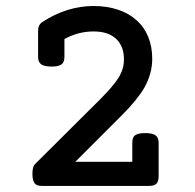

<svg xmlns="http://www.w3.org/2000/svg" viewBox="-20 -610 640 630"><path d="M117.2 0Q100.6 0 93.8 -8.3Q86.4 -18.1 86.4 -39.1Q86.4 -51.8 88.4 -59.3Q90.3 -66.9 95.2 -71.8L308.6 -284.2Q350.1 -325.7 368.7 -354.5Q377.9 -369.6 382.3 -384.3Q386.7 -398.9 386.7 -416Q386.7 -458 361.1 -482.4Q335.4 -506.8 287.1 -506.8Q236.8 -506.8 191.4 -481.9V-423.3Q191.4 -405.8 182.1 -398.9Q172.4 -391.6 149.4 -391.6Q125.5 -391.6 115.2 -398.9Q105 -406.2 105 -423.3V-509.8Q105 -528.8 119.6 -538.1Q158.2 -563.5 200.7 -576.9Q243.2 -590.3 286.6 -590.3Q330.6 -590.3 366.7 -578.4Q402.8 -566.4 427.7 -543.9Q453.1 -521.5 466.3 -489.3Q479.5 -457 479.5 -417Q479.5 -368.2 453.6 -322.3Q430.2 -282.2 380.9 -232.9L227.1 -79.1H414.1V-141.6Q414.1 -158.7 422.4 -165.5Q432.1 -173.3 456.1 -173.3Q480 -173.3 490.2 -166Q500.5 -158.7 500.5 -141.6V-32.7Q500.5 -14.6 493.4 -7.3Q486.3 0 469.2 0Z"/></svg>

Font: Courier Prime Medium
Style: Regular
Weight: 500
Designer: Alan Dague-Greene
Foundry: Quote-Unquote Apps
Version: Version 1.202